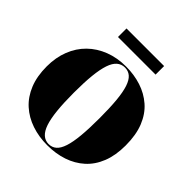

<svg xmlns="http://www.w3.org/2000/svg" viewBox="-236 -1080 1271 1271"><g transform="rotate(45 400.0 -444.0)"><path d="M402 -723Q478 -723 544.5 -701.5Q611 -680 662 -635.5Q713 -591 741.5 -520.5Q770 -450 770 -351Q770 -258 742.5 -189Q715 -120 665 -75Q615 -30 548 -7.5Q481 15 402 15Q323 15 255 -8Q187 -31 136.5 -76.5Q86 -122 58 -191Q30 -260 30 -352Q30 -436 57 -504.5Q84 -573 133.5 -621.5Q183 -670 251.5 -696.5Q320 -723 402 -723ZM402 -713Q370 -713 346.5 -693Q323 -673 308.5 -630Q294 -587 287 -519.5Q280 -452 280 -356Q280 -262 287 -193.5Q294 -125 308.5 -82Q323 -39 346.5 -18Q370 3 402 3Q434 3 456.5 -16.5Q479 -36 493 -79Q507 -122 513.5 -190.5Q520 -259 520 -357Q520 -454 513.5 -522Q507 -590 493 -632Q479 -674 456.5 -693.5Q434 -713 402 -713ZM226 -823V-903H578V-823Z"/></g></svg>

Font: Kalnia
Style: Bold
Weight: 700
Designer: Frida Medrano
Foundry: Frida Medrano
Version: Version 1.105